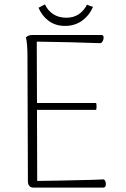

<svg xmlns="http://www.w3.org/2000/svg" viewBox="-20 -847 567 867"><path d="M458 -16Q458 0 447 0H130Q119 0 112.5 -7.5Q106 -15 106 -28L104 -592Q104 -651 97 -678Q107 -689 127 -689H438Q448 -689 448 -677Q448 -669 444 -661.5Q440 -654 434 -652Q300 -657 146 -659L147 -382H414Q416 -377 416 -366Q416 -356 414 -351H147L148 -30Q196 -30 401 -35Q433 -37 448 -37Q453 -35 455.5 -29Q458 -23 458 -16ZM274 -730Q230 -730 199.5 -753Q169 -776 154 -812L183 -827Q196 -799 220.5 -783Q245 -767 280 -767Q342 -767 373 -826Q386 -820 400 -816Q383 -777 350.5 -753.5Q318 -730 274 -730Z"/></svg>

Font: Arima Madurai ExtraLight
Style: Regular
Weight: 275
Designer: Joana Correia and Natanael Gama
Foundry: NDISCOVER
Version: Version 1.019